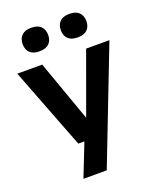

<svg xmlns="http://www.w3.org/2000/svg" viewBox="-179 -890 980 1212"><g transform="rotate(-20 310.5 -284.5)"><path d="M212 0 1 -546.5H168.5L314.5 -136.5L463.5 -546.5H620L323 220H166.5L253 0ZM439 -631Q396 -631 374.5 -652Q353 -673 353 -709.5Q353 -746.5 374.5 -767.8Q396 -789 439 -789Q481.5 -789 503 -767.8Q524.5 -746.5 524.5 -709.5Q524.5 -673 503 -652Q481.5 -631 439 -631ZM182 -631Q139.5 -631 118 -652Q96.5 -673 96.5 -709.5Q96.5 -746.5 118 -767.8Q139.5 -789 182 -789Q225 -789 246.5 -767.8Q268 -746.5 268 -709.5Q268 -673 246.5 -652Q225 -631 182 -631Z"/></g></svg>

Font: Encode Sans Semi Expanded
Style: Bold
Weight: 700
Width: 6
Designer: Multiple Designers
Foundry: Impallari Type
Version: Version 3.000; ttfautohint (v1.8.3) -l 8 -r 50 -G 200 -x 14 